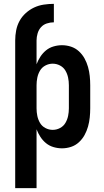

<svg xmlns="http://www.w3.org/2000/svg" viewBox="-20 -763 540 998"><path d="M59 -553Q59 -579 64 -605Q69 -631 81.5 -654Q94 -677 114 -695Q134 -713 157.5 -724Q181 -735 207.5 -739Q234 -743 260 -743V-647Q241 -647 223 -641Q205 -635 193 -621.5Q181 -608 175.5 -589.5Q170 -571 170 -553ZM59 215V-553H170V-429Q178 -450 190 -468.5Q202 -487 219 -501Q236 -515 258 -521.5Q280 -528 302 -528Q326 -528 349 -520.5Q372 -513 390 -496.5Q408 -480 419.5 -459Q431 -438 437.5 -415Q444 -392 446.5 -368Q449 -344 449 -320V-200Q449 -176 446.5 -152Q444 -128 437.5 -105Q431 -82 419.5 -61Q408 -40 390 -23.5Q372 -7 349 0.5Q326 8 302 8Q280 8 258 1.5Q236 -5 219 -19Q202 -33 190 -51.5Q178 -70 170 -91V215ZM254 -88Q274 -88 292 -97.5Q310 -107 320 -124Q330 -141 334 -160.5Q338 -180 338 -200V-320Q338 -340 334 -359.5Q330 -379 320 -396Q310 -413 292 -422.5Q274 -432 254 -432Q234 -432 216 -422.5Q198 -413 188 -396Q178 -379 174 -359.5Q170 -340 170 -320V-200Q170 -180 174 -160.5Q178 -141 188 -124Q198 -107 216 -97.5Q234 -88 254 -88Z"/></svg>

Font: Iosevka
Style: Bold
Weight: 700
Monospace: yes
Designer: Belleve Invis
Foundry: Belleve Invis
Version: Version 32.5.0; ttfautohint (v1.8.4)